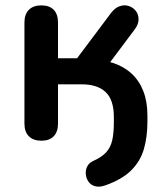

<svg xmlns="http://www.w3.org/2000/svg" viewBox="-20 -516 610 715"><path d="M373 174Q351 182 334.5 177.5Q318 173 309.5 160.5Q301 148 299.5 132.5Q298 117 305 103.5Q312 90 328 83Q359 69 375.5 51Q392 33 398 6Q404 -21 404 -61V-80Q404 -144 373.5 -173Q343 -202 284 -202H196V-56Q196 -25 180 -8.5Q164 8 134 8Q104 8 87.5 -8.5Q71 -25 71 -56V-432Q71 -463 87.5 -479.5Q104 -496 134 -496Q164 -496 180 -479.5Q196 -463 196 -432V-299H267L393 -467Q408 -487 426 -493Q444 -499 460 -493.5Q476 -488 486 -475Q496 -462 496 -444Q496 -426 482 -407L360 -244L308 -295Q360 -295 401 -281.5Q442 -268 470.5 -241.5Q499 -215 514 -176Q529 -137 529 -86V-63Q529 -7 516 38.5Q503 84 469 118Q435 152 373 174Z"/></svg>

Font: Nunito ExtraLight
Style: Regular
Weight: 200
Designer: Vernon Adams
Foundry: Vernon Adams
Version: Version 3.602